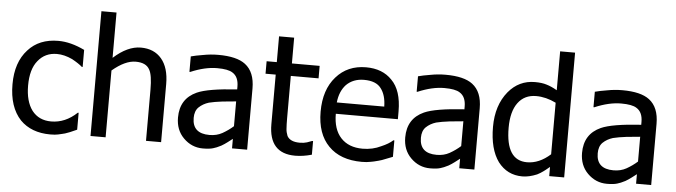

<svg xmlns="http://www.w3.org/2000/svg" viewBox="-48 -955 4100 1165"><g transform="rotate(5 2002.0 -372.0)"><path d="M284 12Q168 12 100 -57Q29 -133 29 -272Q29 -406 100 -483Q167 -558 284 -558Q359 -558 444 -517V-413H439Q418 -432 376 -455Q327 -478 282 -478Q210 -478 167 -424Q124 -372 124 -272Q124 -176 165 -121Q207 -67 282 -67Q368 -67 439 -134H444V-31Q394 -8 373 -2Q370 -1 355 2.5Q340 6 331 8Q314 12 284 12Z M958 -354V0H866V-311Q866 -401 847 -433Q826 -473 762 -473Q698 -473 620 -407V0H528V-760H620V-484Q705 -561 786 -561Q867 -561 912.5 -507Q958 -453 958 -354Z M1390 -135V-286L1307 -278Q1258 -272 1226 -264Q1190 -253 1165 -229Q1142 -206 1142 -164Q1142 -69 1246 -69Q1290 -69 1324 -88Q1361 -109 1390 -135ZM1482 0H1390V-58L1360 -35Q1343 -22 1324 -11Q1295 4 1276 9Q1254 16 1213 16Q1145 16 1095 -34Q1047 -82 1047 -158Q1047 -273 1147 -318Q1214 -348 1390 -359V-376Q1390 -436 1352 -459Q1325 -477 1258 -477Q1184 -477 1097 -440H1092V-534Q1121 -542 1165 -549Q1211 -558 1258 -558Q1371 -558 1423 -518Q1482 -473 1482 -373Z M1775 11Q1615 11 1615 -167V-469H1553V-545H1615V-702H1707V-545H1876V-469H1707V-210Q1707 -172 1709 -146Q1710 -127 1719 -104Q1738 -70 1796 -70Q1821 -70 1840 -76Q1866 -85 1870 -87H1876V-4Q1823 11 1775 11Z M2181 13Q2050 13 1978 -61Q1906 -134 1906 -269Q1906 -403 1976 -482Q2045 -561 2158 -561Q2258 -561 2316 -500Q2377 -439 2377 -312V-264H1999Q1999 -169 2046.5 -118Q2094 -67 2179 -67Q2240 -67 2291 -92Q2336 -111 2361 -134H2367V-34L2326 -18Q2300 -7 2283 -3Q2250 6 2235 8Q2212 13 2181 13ZM1999 -333H2288Q2287 -403 2256 -443Q2226 -484 2152 -484Q2086 -484 2044 -442Q2006 -401 1999 -333Z M2774 -135V-286L2691 -278Q2642 -272 2610 -264Q2574 -253 2549 -229Q2526 -206 2526 -164Q2526 -69 2630 -69Q2674 -69 2708 -88Q2745 -109 2774 -135ZM2866 0H2774V-58L2744 -35Q2727 -22 2708 -11Q2679 4 2660 9Q2638 16 2597 16Q2529 16 2479 -34Q2431 -82 2431 -158Q2431 -273 2531 -318Q2598 -348 2774 -359V-376Q2774 -436 2736 -459Q2709 -477 2642 -477Q2568 -477 2481 -440H2476V-534Q2505 -542 2549 -549Q2595 -558 2642 -558Q2755 -558 2807 -518Q2866 -473 2866 -373Z M3322 -760H3413V0H3322V-56Q3292 -31 3284 -26Q3268 -14 3248 -4Q3200 16 3159 16Q3067 16 3011 -57Q2956 -133 2956 -268Q2956 -400 3025 -484Q3089 -561 3186 -561Q3229 -561 3257 -552Q3288 -543 3322 -523ZM3322 -133V-447Q3261 -477 3201 -477Q3130 -477 3090.5 -423.5Q3051 -370 3051 -271Q3051 -72 3180 -72Q3254 -72 3322 -133Z M3851 -135V-286L3768 -278Q3719 -272 3687 -264Q3651 -253 3626 -229Q3603 -206 3603 -164Q3603 -69 3707 -69Q3751 -69 3785 -88Q3822 -109 3851 -135ZM3943 0H3851V-58L3821 -35Q3804 -22 3785 -11Q3756 4 3737 9Q3715 16 3674 16Q3606 16 3556 -34Q3508 -82 3508 -158Q3508 -273 3608 -318Q3675 -348 3851 -359V-376Q3851 -436 3813 -459Q3786 -477 3719 -477Q3645 -477 3558 -440H3553V-534Q3582 -542 3626 -549Q3672 -558 3719 -558Q3832 -558 3884 -518Q3943 -473 3943 -373Z"/></g></svg>

Font: Yekan
Style: Regular
Weight: 400
Designer: ParsMizban Co
Foundry: ParsMizban Co
Version: Version 2.000